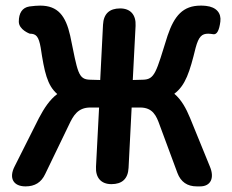

<svg xmlns="http://www.w3.org/2000/svg" viewBox="-20 -618 826 684"><path d="M677 -448C688 -488 699 -498 722 -498C727 -498 734 -497 741 -496C753 -495 761 -510 765 -541C769 -571 751 -593 714 -597C706 -598 700 -598 695 -598C632 -598 601 -562 577 -491C536 -360 532 -335 489 -334L453 -333L463 -526C465 -565 445 -588 408 -588C370 -588 349 -569 347 -530L337 -333L301 -334C258 -335 257 -360 230 -491C214 -562 186 -598 123 -598C114 -598 99 -597 85 -595C59 -591 47 -571 47 -541C47 -512 86 -498 86 -498C109 -498 118 -488 125 -448C138 -362 148 -314 184 -283C157 -263 137 -232 119 -198L32 -25C11 16 27 46 71 46C104 46 127 32 141 2L225 -172C241 -206 257 -235 302 -235H333L322 -24C320 15 340 38 377 38C415 38 436 19 438 -20L449 -235H479C524 -235 537 -206 549 -172L612 -2C624 30 647 46 681 46H693C730 46 745 17 728 -24L657 -198C643 -232 626 -263 601 -284C641 -314 656 -362 677 -448Z"/></svg>

Font: 寒蝉团圆体 Round
Style: Regular
Weight: 500
Designer: 寒蝉字型
Version: Version 2.700;Glyphs 3.1.1 (3135)